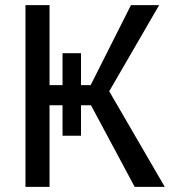

<svg xmlns="http://www.w3.org/2000/svg" viewBox="-20 -731 669 751"><path d="M602.5 -710.9 407.2 -374 624.5 0H506.8L335.9 -319.3H296.9V-200.2H224.6V-319.3H173.8V0H79.6V-710.9H173.8V-397.9H224.6V-522.9H296.9V-397.9H334.5L492.2 -710.9Z"/></svg>

Font: RobotoInd
Style: Regular
Weight: 400
Designer: Google
Version: Version 2.001101; 2014